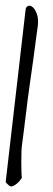

<svg xmlns="http://www.w3.org/2000/svg" viewBox="-20 -588 188 676"><path d="M113 -496Q111 -485 107 -452.5Q103 -420 97 -377Q91 -334 84 -285Q77 -236 72 -192.5Q67 -149 62.5 -116.5Q58 -84 57 -74Q56 -67 55.5 -51Q55 -35 55 -17.5Q55 0 55.5 16Q56 32 57 38Q55 41 50.5 47Q46 53 40 58Q34 63 27 66.5Q20 70 14 67Q11 65 5.5 59.5Q0 54 0 53L70 -553Q71 -564 79 -567Q87 -570 95.5 -562.5Q104 -555 110 -538.5Q116 -522 113 -496Z"/></svg>

Font: Liu Jian Mao Cao
Style: Regular
Weight: 400
Designer: ZhongQi
Foundry: ZhongQi
Version: Version 1.001